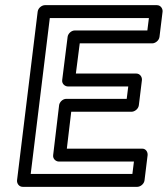

<svg xmlns="http://www.w3.org/2000/svg" viewBox="-20 -699 650 744"><path d="M99 -25 173 -629H557L551 -581H270C255 -581 243 -567 242 -556L221 -389C219 -374 232 -364 243 -364H477L471 -316H237C222 -316 210 -302 209 -291L186 -98C184 -83 197 -73 208 -73H499L493 -25ZM46 0C45 11 53 25 68 25H512C523 25 538 15 540 0L552 -98C553 -109 546 -123 531 -123H239L256 -266H490C501 -266 516 -276 518 -291L530 -389C531 -400 523 -414 508 -414H274L289 -531H570C581 -531 596 -541 598 -556L610 -654C611 -665 603 -679 588 -679H154C143 -679 128 -669 126 -654Z"/></svg>

Font: Falling Sky
Style: ExtOuObl
Weight: 400
Designer: Paul D. Hunt
Foundry: Adobe Systems Incorporated
Version: Version 1.02